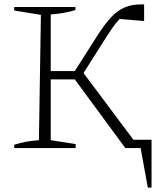

<svg xmlns="http://www.w3.org/2000/svg" viewBox="-20 -677 757 878"><path d="M45 0V-15Q72 -24 100.5 -29Q129 -34 158 -36L167 -609L45 -629V-645H325V-631Q299 -623 270.5 -618Q242 -613 212 -611V-352H322L429 -520Q461 -569 489 -599Q517 -629 550 -643Q583 -657 628 -657Q634 -657 639 -657V-581L527 -590Q512 -575 496.5 -553Q481 -531 463 -503L362 -343L590 -38H673V181H656L623 0H553L322 -314H212V-36L326 -18V0Z"/></svg>

Font: Piazzolla ExtraLight
Style: Regular
Weight: 200
Designer: Juan Pablo del Peral
Foundry: Huerta Tipografica
Version: Version 1.330